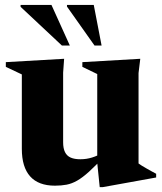

<svg xmlns="http://www.w3.org/2000/svg" viewBox="-20 -738 654 774"><path d="M234.5 -164.5Q234.5 -140 242 -124.8Q249.5 -109.5 264.8 -102.8Q280 -96 304 -96Q328.5 -96 351 -103Q373.5 -110 393.5 -122L400.5 -107.5Q364.5 -69 338.5 -45.5Q312.5 -22 291 -9.8Q269.5 2.5 248.2 6.5Q227 10.5 201.5 10.5Q135 10.5 101.5 -27Q68 -64.5 68 -138V-438L3.5 -468.5V-487.5L238.5 -501L234.5 -445ZM382 16.5 372 -81V-439.5L312 -468.5V-487.5L545.5 -501L538.5 -443.5V-79Q543 -75.5 551.5 -70.2Q560 -65 570.5 -59Q581 -53 591 -47.5Q601 -42 609.5 -37.5V-22.5L393.5 16.5ZM261.5 -554.5H229.5L63 -710.5V-718H187.5ZM389.5 -554.5H361L250 -711.5V-718H358Z"/></svg>

Font: Newsreader 60pt
Style: Bold
Weight: 700
Designer: Hugues Gentile
Foundry: Production Type
Version: Version 1.003